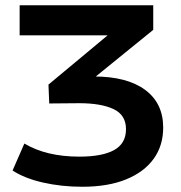

<svg xmlns="http://www.w3.org/2000/svg" viewBox="-20 -521 691 733"><path d="M294 192Q215 192 144.5 176Q74 160 28 130L73 27Q115 52 167.5 64.5Q220 77 283 77Q370 77 415.5 52Q461 27 461 -28Q461 -82 413.5 -104.5Q366 -127 282 -127L168 -126L165 -198L440 -427L438 -386H55V-501H565V-407L310 -200L273 -229H338Q465 -229 534 -178Q603 -127 603 -34Q603 35 566.5 85.5Q530 136 461 164Q392 192 294 192Z"/></svg>

Font: Nunito Sans 7pt SemiExpanded
Style: Bold
Weight: 700
Width: 6
Designer: Vernon Adams
Foundry: Vernon Adams
Version: Version 3.101;gftools[0.9.27]